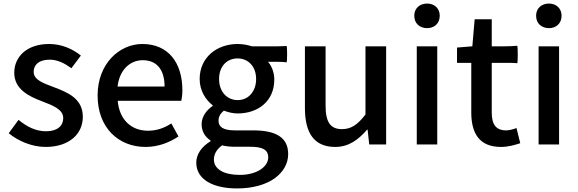

<svg xmlns="http://www.w3.org/2000/svg" viewBox="-20 -811 3245 1078"><path d="M112 -518C79 -489 60 -449 60 -403C60 -310 141 -271 214 -243C274 -220 335 -198 335 -148C335 -106 304 -74 239 -74C180 -74 132 -99 84 -138L29 -63C82 -19 160 14 236 14C304 14 356 -5 392 -36C427 -66 445 -109 445 -155C445 -258 360 -292 284 -321C223 -344 169 -362 169 -408C169 -446 197 -476 259 -476C303 -476 342 -456 381 -428L434 -499C391 -534 329 -564 256 -564C195 -564 146 -547 112 -518Z M908 -245H998C1001 -259 1004 -281 1004 -304C1004 -459 925 -564 779 -564C651 -564 528 -454 528 -275C528 -93 646 14 797 14C868 14 932 -11 982 -45L942 -118C902 -92 860 -77 811 -77C716 -77 650 -140 641 -245H819ZM706 -325H640C651 -421 712 -473 781 -473C861 -473 904 -419 904 -325H772Z M1521 191C1570 156 1598 108 1598 54C1598 -39 1530 -79 1401 -79H1299C1229 -79 1207 -101 1207 -133C1207 -160 1220 -175 1237 -190C1261 -180 1290 -174 1314 -174C1429 -174 1520 -243 1520 -364C1520 -405 1505 -441 1485 -464H1537C1555 -464 1576 -463 1589 -461C1593 -464 1593 -551 1589 -553C1573 -552 1557 -551 1540 -551H1491H1394C1373 -558 1345 -564 1314 -564C1200 -564 1101 -491 1101 -367C1101 -301 1136 -249 1174 -220V-216C1142 -195 1112 -158 1112 -114C1112 -70 1134 -41 1162 -22V-18C1111 13 1082 56 1082 102C1082 198 1178 247 1311 247C1399 247 1471 226 1521 191ZM1387 -280C1369 -260 1343 -249 1314 -249C1286 -249 1260 -260 1241 -280C1222 -301 1210 -330 1210 -367C1210 -441 1256 -483 1314 -483C1372 -483 1418 -440 1418 -367C1418 -330 1406 -301 1387 -280ZM1220 148C1195 133 1181 112 1181 85C1181 57 1194 29 1227 5C1250 11 1275 13 1301 13H1384C1450 13 1486 27 1486 73C1486 99 1470 123 1443 141C1415 159 1375 171 1327 171C1282 171 1245 163 1220 148Z M2148 -275V-551H2090H2032V-168C1987 -110 1951 -86 1900 -86C1836 -86 1808 -124 1808 -218V-551H1692V-204C1692 -64 1744 14 1862 14C1937 14 1991 -25 2041 -83H2044L2053 0H2148Z M2435 -275V-551H2320V0H2377H2435ZM2326 -672C2339 -660 2357 -653 2378 -653C2399 -653 2417 -660 2429 -672C2442 -684 2449 -702 2449 -723C2449 -763 2420 -791 2378 -791C2335 -791 2306 -763 2306 -723C2306 -702 2313 -684 2326 -672Z M2741 -318V-458H2812H2848C2860 -458 2875 -457 2884 -456C2888 -458 2888 -551 2884 -554C2861 -552 2838 -551 2813 -551H2741V-703H2645L2632 -551L2546 -544V-458H2626V-180C2626 -64 2670 14 2793 14C2833 14 2871 3 2901 -7L2880 -92C2864 -86 2840 -79 2822 -79C2764 -79 2741 -113 2741 -179Z M3119 -275V-551H3004V0H3061H3119ZM3010 -672C3023 -660 3041 -653 3062 -653C3083 -653 3101 -660 3113 -672C3126 -684 3133 -702 3133 -723C3133 -763 3104 -791 3062 -791C3019 -791 2990 -763 2990 -723C2990 -702 2997 -684 3010 -672Z"/></svg>

Font: GenSekiGothic2 TW M
Style: Regular
Weight: 500
Version: Version 2.100;PS 2.1;hotconv 16.6.51;makeotf.lib2.5.65220 DE